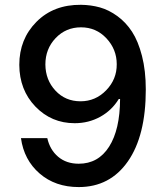

<svg xmlns="http://www.w3.org/2000/svg" viewBox="-20 -757 675 787"><path d="M312 -737.3Q353 -736.8 389.6 -726.6Q426.3 -716.3 461.2 -690.9Q496.1 -665.5 521.2 -627Q546.4 -588.4 562 -527.8Q577.6 -467.3 577.6 -390.1Q577.6 -200.7 504.2 -95.5Q430.7 9.8 302.7 9.8Q206.5 9.8 142.3 -45.9Q78.1 -101.6 65.9 -190.9H173.8Q184.6 -143.1 218.3 -114.5Q252 -85.9 302.7 -85.9Q382.8 -85.9 427.2 -155.8Q471.7 -225.6 472.2 -351.1H466.8Q438.5 -304.7 390.9 -278.3Q343.3 -252 286.1 -252Q190.9 -252 125.2 -320.1Q59.6 -388.2 59.1 -491.2Q59.1 -596.7 129.4 -667.5Q199.7 -738.3 312 -737.3ZM166 -492.7Q166.5 -429.2 207.3 -385.5Q248 -341.8 310.1 -341.8Q371.6 -341.8 415.3 -387Q459 -432.1 458.5 -493.7Q458.5 -554.7 416.3 -599.9Q374 -645 312 -645Q250 -645 208 -600.8Q166 -556.6 166 -492.7Z"/></svg>

Font: Interop Med
Style: Regular
Weight: 500
Designer: Rasmus Andersson, Google, Jang Haemin
Foundry: jhaemin
Version: Version 1.007